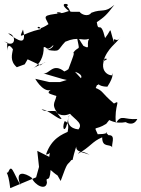

<svg xmlns="http://www.w3.org/2000/svg" viewBox="-26 -880 731 994"><path d="M202 -555C223 -560 219 -565 137 -523C180 -540 202 -591 200 -635C215 -644 213 -607 250 -647C251 -627 200 -616 218 -622C291 -610 269 -620 312 -664C382 -694 396 -666 435 -679C416 -644 455 -615 386 -653C419 -638 415 -618 369 -704C389 -598 387 -652 354 -608C359 -601 355 -594 326 -516C374 -510 404 -493 393 -475C323 -552 349 -526 307 -510C247 -557 231 -496 199 -500L298 -471L320 -466L284 -455H230L157 -472C159 -465 213 -379 253 -427C204 -394 229 -397 266 -383C258 -341 231 -342 293 -265C278 -257 226 -312 189 -314C209 -298 243 -309 264 -304C263 -299 290 -269 339 -292C347 -301 399 -277 320 -314C343 -267 412 -247 380 -210C284 -221 352 -323 327 -267C314 -181 290 -211 309 -253C353 -240 300 -145 331 -200C296 -185 240 -163 212 -80C241 -81 233 -111 229 -68L167 -99L176 -16L161 38L27 94C15 -6 0 21 16 12C35 -32 38 4 81 81C47 -2 104 15 138 40C154 80 213 109 217 65C209 23 231 78 236 0C289 47 259 8 288 57C327 -51 319 -19 343 -51C359 -59 335 -21 379 -153C349 -91 389 -98 437 -79C459 -63 393 -115 378 -84C442 -119 451 -148 503 -169C503 -110 546 -140 557 -114C545 -125 579 -183 536 -180C498 -213 567 -186 480 -185C458 -234 464 -201 524 -239C570 -300 561 -271 516 -270C543 -258 568 -237 627 -248C595 -270 658 -208 685 -264C615 -258 604 -291 574 -243C564 -334 603 -366 564 -344C494 -404 511 -408 466 -426C469 -410 482 -462 480 -453C451 -432 491 -432 497 -464C451 -433 541 -428 531 -433C567 -488 555 -505 555 -501C580 -478 480 -487 515 -576C555 -578 485 -557 508 -560C529 -632 579 -656 597 -688C577 -650 557 -702 566 -657C534 -746 559 -735 518 -683C494 -783 484 -704 475 -765C513 -792 522 -797 566 -855C515 -810 505 -837 447 -814C429 -790 394 -806 386 -819C311 -818 352 -817 320 -847C346 -863 264 -873 331 -823C247 -792 262 -829 293 -812C190 -800 204 -798 225 -755C148 -703 166 -764 187 -730C78 -705 69 -668 93 -727C114 -641 71 -667 16 -707C60 -705 60 -622 -6 -667C24 -649 6 -684 13 -618C13 -676 49 -611 41 -625C37 -600 23 -565 61 -532L102 -547L117 -573L183 -542Z"/></svg>

Font: Hussar Lance
Style: Regular
Weight: 700
Foundry: Cannot Into Space Fonts, PlusOne Fonts
Version: Version 2.27